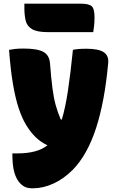

<svg xmlns="http://www.w3.org/2000/svg" viewBox="-20 -820 640 1040"><path d="M108 -557Q182 -557 215 -539Q248 -521 251 -475Q257 -397 264 -343Q271 -289 282 -249.5Q293 -210 309 -173H315Q334 -236 348 -328.5Q362 -421 375 -550Q389 -553 405 -554.5Q421 -556 448 -556Q513 -556 541.5 -537.5Q570 -519 566 -478Q547 -269 500 -125Q453 19 374 100Q325 149 269 174.5Q213 200 158 200Q134 200 119 194Q104 188 90 174Q68 151 57.5 113.5Q47 76 47 15V11H72Q183 11 237 -33Q199 -51 171 -79Q144 -106 121.5 -143Q99 -180 81 -234.5Q63 -289 50 -366Q37 -443 29 -550Q46 -553 63 -555Q80 -557 108 -557ZM112 -800H419Q461 -800 476.5 -786.5Q492 -773 492 -726Q492 -699 489.5 -678Q487 -657 485 -646H238Q180 -646 153 -662.5Q126 -679 119 -708.5Q112 -738 112 -777Z"/></svg>

Font: Recursive Sn Csl St XBk
Style: Regular
Weight: 1000
Version: Version 1.079;hotconv 1.0.112;makeotfexe 2.5.65598; ttfautoh